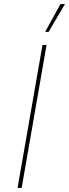

<svg xmlns="http://www.w3.org/2000/svg" viewBox="-20 -920 338 940"><path d="M66 0H86L208 -700H188ZM298 -900H276L201 -764H218Z"/></svg>

Font: Fixel Display 20240404 Thin
Style: Italic
Weight: 100
Italic angle: -10°
Designer: AlfaBravo + MacPaw
Foundry: Kyrylo Tkachov, Marchela Mozhyna, Serhii Makarenko, Maria Weinstein, Zakhar Kryvoshyya
Version: Version 1.211;Glyphs 3.2 (3225)